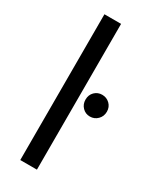

<svg xmlns="http://www.w3.org/2000/svg" viewBox="-188 -768 660 819"><g transform="rotate(30 142.5 -359.0)"><path d="M68 -718H150V0H68ZM269.5 -324.5Q254 -309 232 -309Q210 -309 195 -324.5Q180 -340 180 -363Q180 -386 195 -401Q210 -416 232 -416Q254 -416 269.5 -401Q285 -386 285 -363Q285 -340 269.5 -324.5Z"/></g></svg>

Font: Average Sans
Style: Regular
Weight: 400
Designer: Eduardo Rodriguez Tunni
Foundry: Eduardo Rodriguez Tunni
Version: Version 1.001